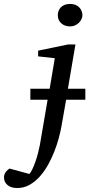

<svg xmlns="http://www.w3.org/2000/svg" viewBox="-149 -718 450 967"><path d="M184.1 -215.8 160.2 -80.1Q155.8 -55.2 147 -22.5Q138.2 10.3 124.8 44.7Q111.3 79.1 93 112.1Q74.7 145 51.3 171.1Q27.8 197.3 -0.5 213.1Q-28.8 229 -62 229Q-93.8 229 -111.3 213.9Q-128.9 198.7 -128.9 175.8Q-128.9 166.5 -126 159.2Q-123 151.9 -118.7 146.5Q-114.3 141.1 -109.6 137.2Q-105 133.3 -101.1 130.9L-1 158.2Q6.3 150.4 13.9 134.3Q21.5 118.2 28.8 97.9Q36.1 77.6 42 55.2Q47.9 32.7 51.8 12.2L90.8 -215.8H3.9V-271H101.1L127 -424.8L43 -434.1V-462.9L193.8 -494.1H231L192.9 -271H280.8V-215.8ZM266.1 -641.1Q266.1 -632.3 261.7 -622.3Q257.3 -612.3 249 -604Q240.7 -595.7 229.2 -590.3Q217.8 -585 204.1 -585Q176.8 -585 159.4 -600.8Q142.1 -616.7 142.1 -641.1Q142.1 -652.3 145.8 -662.6Q149.4 -672.9 157.2 -680.9Q165 -689 176.8 -693.6Q188.5 -698.2 204.1 -698.2Q219.2 -698.2 230.7 -693.6Q242.2 -689 250 -680.9Q257.8 -672.9 262 -662.6Q266.1 -652.3 266.1 -641.1Z"/></svg>

Font: Charis SIL
Style: Italic
Weight: 400
Italic angle: -11°
Foundry: SIL International
Version: Version 4.112